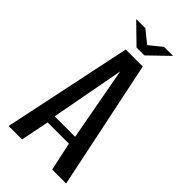

<svg xmlns="http://www.w3.org/2000/svg" viewBox="-226 -773 829 829"><g transform="rotate(45 188.5 -358.0)"><path d="M13 0 137 -591H241L364 0H279L251 -130H121L95 0ZM124 -170H249L187 -507ZM164 -630 76 -716H132L189 -670L246 -716H301L212 -630Z"/></g></svg>

Font: Alumni Sans Medium
Style: Regular
Weight: 500
Designer: Robert E. Leuschke
Foundry: Robert E. Leuschke
Version: Version 1.018